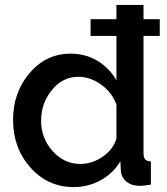

<svg xmlns="http://www.w3.org/2000/svg" viewBox="-20 -750 677 780"><path d="M279 10Q174 10 103.5 -69.5Q33 -149 33 -263Q33 -374 100 -453Q167 -532 267 -532Q328 -532 376.5 -502.5Q425 -473 453 -424V-604H348V-672H453V-730H563V-672H629V-604H563V-130Q563 -111 569.5 -103Q576 -95 593 -94V0Q564 5 548 5Q515 5 494 -12Q473 -29 471 -56L469 -95Q440 -46 389.5 -18Q339 10 279 10ZM306 -84Q355 -84 398 -114Q441 -144 453 -188V-325Q435 -375 390.5 -406.5Q346 -438 298 -438Q234 -438 190.5 -384Q147 -330 147 -260Q147 -188 194 -136Q241 -84 306 -84Z"/></svg>

Font: Raleway
Style: Regular
Weight: 600
Designer: Matt McInerney, Pablo Impallari, Rodrigo Fuenzalida
Foundry: Matt McInerney, Pablo Impallari, Rodrigo Fuenzalida
Version: Version 1.000;PS 001.001;hotconv 1.0.56; ttfautohint (v1.5)